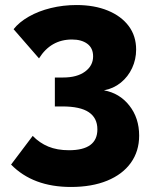

<svg xmlns="http://www.w3.org/2000/svg" viewBox="-20 -596 609 763"><path d="M393 -237Q455 -226 494 -176.5Q533 -127 533 -57Q533 5 500 51Q467 97 406 122Q345 147 262 147Q111 147 24 58L110 -56Q137 -28 172 -13.5Q207 1 254 1Q367 1 367 -82Q367 -127 333 -150Q299 -173 228 -173H198V-288H231Q286 -288 318 -311.5Q350 -335 350 -372Q350 -405 327 -422Q304 -439 266 -439Q182 -439 135 -364L34 -480Q56 -508 94.5 -530Q133 -552 182 -564Q231 -576 284 -576Q355 -576 408.5 -554Q462 -532 491.5 -492.5Q521 -453 521 -399Q521 -360 505 -325.5Q489 -291 460 -267.5Q431 -244 393 -237Z"/></svg>

Font: Raleway ExtraBold
Style: Regular
Weight: 800
Designer: Matt McInerney, Pablo Impallari, Rodrigo Fuenzalida
Foundry: Matt McInerney, Pablo Impallari, Rodrigo Fuenzalida
Version: Version 4.026